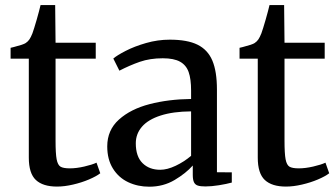

<svg xmlns="http://www.w3.org/2000/svg" viewBox="-20 -712 1302 743"><path d="M91.5 -102V-485H21V-527L33.5 -530Q71 -539.5 79.5 -545.5Q88.5 -551.5 94 -559.8Q99.5 -568 105.5 -583Q111.5 -599.5 121.8 -635.2Q132 -671 137 -692.5H193.5L195 -546.5H350.5V-485H195V-168Q195 -117.5 199.2 -95.5Q203.5 -73.5 214.2 -67Q225 -60.5 250.5 -60.5Q275.5 -60.5 306 -67.5Q336.5 -74.5 353.5 -82.5L368 -41.5Q352.5 -29.5 324.2 -17.5Q296 -5.5 262.8 2.2Q229.5 10 200.5 10Q146 10 118.8 -15.5Q91.5 -41 91.5 -102Z M719.5 -329V-361.5Q719.5 -406.5 710 -433.2Q700.5 -460 676.8 -473.2Q653 -486.5 610 -486.5Q560.5 -486.5 521 -472.8Q481.5 -459 442 -438.5L418.5 -485.5Q433 -498 466.5 -515.2Q500 -532.5 545.2 -545.5Q590.5 -558.5 637 -558.5Q705 -558.5 744.5 -539Q784 -519.5 801.8 -477.5Q819.5 -435.5 819.5 -365.5V-45.5L877 -45V-5.5Q857 0 827.5 4.8Q798 9.5 775 9.5Q756 9.5 745.8 6.2Q735.5 3 730.8 -6.5Q726 -16 726 -35.5V-71.5Q699.5 -41.5 655.8 -15.5Q612 10.5 557.5 10.5Q513 10.5 476 -7Q439 -24.5 417 -59.8Q395 -95 395 -145.5Q395 -208.5 440.2 -249.2Q485.5 -290 558.8 -309Q632 -328 719.5 -329ZM719.5 -109V-281Q650 -280.5 601.8 -265Q553.5 -249.5 529.5 -221.8Q505.5 -194 505.5 -157.5Q505.5 -106.5 531.5 -80.8Q557.5 -55 600 -55Q627 -55 659.8 -70.5Q692.5 -86 719.5 -109Z M977.5 -102V-485H907V-527L919.5 -530Q957 -539.5 965.5 -545.5Q974.5 -551.5 980 -559.8Q985.5 -568 991.5 -583Q997.5 -599.5 1007.8 -635.2Q1018 -671 1023 -692.5H1079.5L1081 -546.5H1236.5V-485H1081V-168Q1081 -117.5 1085.2 -95.5Q1089.5 -73.5 1100.2 -67Q1111 -60.5 1136.5 -60.5Q1161.5 -60.5 1192 -67.5Q1222.5 -74.5 1239.5 -82.5L1254 -41.5Q1238.5 -29.5 1210.2 -17.5Q1182 -5.5 1148.8 2.2Q1115.5 10 1086.5 10Q1032 10 1004.8 -15.5Q977.5 -41 977.5 -102Z"/></svg>

Font: Merriweather 12pt
Style: Regular
Weight: 400
Designer: Eben Sorkin
Foundry: Eben Sorkin
Version: Version 2.100